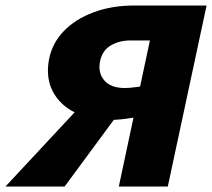

<svg xmlns="http://www.w3.org/2000/svg" viewBox="-58 -678 771 698"><path d="M374 0 487 -531H417Q377 -531 346 -513.5Q315 -496 306 -457Q297 -415 320.5 -386.5Q344 -358 396 -358Q412 -358 438 -361.5Q464 -365 492.5 -370Q521 -375 547 -382L526 -278Q477 -259 428 -250.5Q379 -242 341 -242Q269 -242 214.5 -269Q160 -296 134 -345.5Q108 -395 120 -461Q131 -520 173 -564Q215 -608 281.5 -633Q348 -658 431 -658H693L552 0ZM-38 0 261 -321 382 -278 177 0Z"/></svg>

Font: Ysabeau Black
Style: Italic
Weight: 900
Italic angle: -12°
Version: Version 2.000;gftools[0.9.27.dev2+g8671c4b]